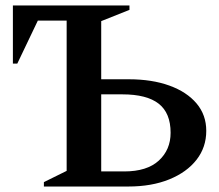

<svg xmlns="http://www.w3.org/2000/svg" viewBox="-20 -680 800 700"><path d="M448 0H140V-16L223 -57V-605H118L43 -448H27V-660H452V-644L349 -603V-391H449Q534 -391 597.5 -368Q661 -345 696.5 -303Q732 -261 732 -203Q732 -143 696.5 -97.5Q661 -52 597 -26Q533 0 448 0ZM426 -336H349V-55H433Q516 -55 559 -94.5Q602 -134 602 -196Q602 -268 558.5 -302Q515 -336 426 -336Z"/></svg>

Font: Spectral SC SemiBold
Style: Regular
Weight: 600
Designer: Jean-Baptiste Levee
Foundry: Production Type
Version: Version 2.001